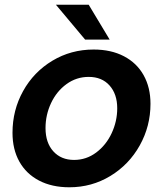

<svg xmlns="http://www.w3.org/2000/svg" viewBox="-20 -783 692 814"><path d="M33 -220Q33 -316 78 -397Q123 -478 202 -525.5Q281 -573 377 -573Q451 -573 505.5 -544.5Q560 -516 589 -464Q618 -412 618 -343Q618 -248 572.5 -166.5Q527 -85 448 -37Q369 11 274 11Q200 11 145.5 -17.5Q91 -46 62 -98Q33 -150 33 -220ZM477 -324Q477 -384 444.5 -420.5Q412 -457 356 -457Q304 -457 262 -426.5Q220 -396 196.5 -346Q173 -296 173 -240Q173 -178 206 -141.5Q239 -105 294 -105Q346 -105 388 -136.5Q430 -168 453.5 -218.5Q477 -269 477 -324ZM445 -615H341L217 -763H356Z"/></svg>

Font: Open Sauce One
Style: Bold Italic
Weight: 700
Italic angle: -10°
Designer: Alfredo Marco Pradil
Foundry: Creative Sauce Fz LLC
Version: Version 1.477